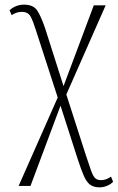

<svg xmlns="http://www.w3.org/2000/svg" viewBox="-20 -559 506 825"><path d="M60 240 228 -140 134 -430Q123 -466 112 -487Q101 -508 74 -508Q51 -508 30 -494L21 -515Q48 -539 83 -539Q123 -539 139.5 -514.5Q156 -490 174 -437L253 -189L383 -536H434L265 -153L349 108Q363 151 371.5 174.5Q380 198 389 206.5Q398 215 414 215Q427 215 438 210.5Q449 206 457 200L466 222Q457 232 441 239Q425 246 408 246Q382 246 366.5 234Q351 222 339.5 195Q328 168 314 125L240 -105L111 240Z"/></svg>

Font: Noto Serif ExtraCondensed ExtraLight
Style: Regular
Weight: 200
Width: 2
Designer: Monotype Design Team
Foundry: Monotype Imaging Inc.
Version: Version 2.015